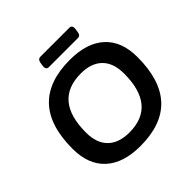

<svg xmlns="http://www.w3.org/2000/svg" viewBox="-215 -1041 1235 1235"><g transform="rotate(-45 402.0 -424.0)"><path d="M376 7Q222 7 138.5 -69.5Q55 -146 55 -290Q55 -707 448 -707Q602 -707 685 -631Q768 -555 768 -412Q768 7 376 7ZM388 -105Q632 -105 632 -398Q632 -494 581 -544.5Q530 -595 436 -595Q190 -595 190 -303Q190 -206 241.5 -155.5Q293 -105 388 -105ZM319 -769Q292 -769 297 -805L299 -819Q303 -855 328 -855H591Q618 -855 613 -819L611 -805Q609 -786 602.5 -777.5Q596 -769 582 -769Z"/></g></svg>

Font: Asap Semi Expanded Semi Expanded SemiBold
Style: Italic
Weight: 600
Width: 6
Italic angle: -6°
Designer: Pablo Cosgaya
Foundry: Omnibus-Type
Version: Version 3.001; ttfautohint (v1.8.4.7-5d5b)